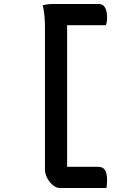

<svg xmlns="http://www.w3.org/2000/svg" viewBox="-20 -780 640 961"><path d="M513 161H278Q266 161 252.5 152.5Q239 144 228.5 130.5Q218 117 211.5 101Q205 85 205 69Q205 -20 205 -110Q205 -200 205 -290.5Q205 -381 205 -469.5Q205 -558 205 -644Q205 -673 202.5 -700.5Q200 -728 194 -754Q207 -757 218.5 -758.5Q230 -760 244 -760H475Q495 -760 505.5 -742.5Q516 -725 516 -692Q516 -681 514.5 -671.5Q513 -662 510 -654H316Q316 -565 316 -476.5Q316 -388 316 -299.5Q316 -211 316 -122.5Q316 -34 316 55H471Q495 55 505.5 71Q516 87 516 124Q516 134 515 144Q514 154 513 161Z"/></svg>

Font: Recursive Monospace Casual Medium
Style: Regular
Weight: 500
Version: Version 1.047